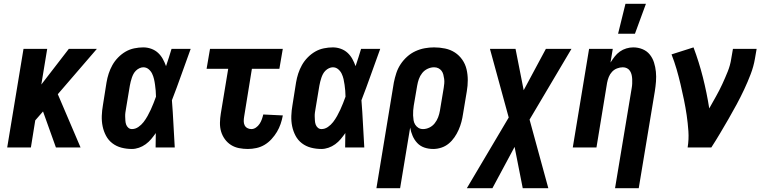

<svg xmlns="http://www.w3.org/2000/svg" viewBox="-20 -778 4040 1013"><path d="M275 0 207 -190 166 -143 143 0H18L104 -520H229L198 -332L343 -520H491L285 -281L405 0Z M676 8Q647 8 620.5 1Q594 -6 573 -22Q552 -38 539.5 -61.5Q527 -85 521.5 -111.5Q516 -138 517 -166.5Q518 -195 523 -223L542 -343Q546 -367 553.5 -390Q561 -413 573 -434.5Q585 -456 603 -474.5Q621 -493 642.5 -505.5Q664 -518 688.5 -523Q713 -528 736 -528Q758 -528 778.5 -520.5Q799 -513 814 -499Q829 -485 839 -467Q849 -449 856 -429Q864 -452 871 -474.5Q878 -497 885 -520H986Q961 -452 937 -384Q913 -316 887 -249Q892 -187 895 -124.5Q898 -62 902 0H801Q801 -19 801.5 -38Q802 -57 802 -76Q790 -59 777.5 -44Q765 -29 748.5 -17Q732 -5 713 1.5Q694 8 676 8ZM676 -97Q694 -97 710 -108Q726 -119 737.5 -134Q749 -149 758.5 -166Q768 -183 775.5 -199.5Q783 -216 790 -233.5Q797 -251 803 -268Q803 -284 801.5 -299.5Q800 -315 798 -330.5Q796 -346 792.5 -361Q789 -376 782.5 -389.5Q776 -403 764 -413Q752 -423 736 -423Q726 -423 715.5 -418Q705 -413 697 -405Q689 -397 684 -387.5Q679 -378 675.5 -367.5Q672 -357 669.5 -347Q667 -337 665 -326L645 -206Q643 -195 641.5 -184Q640 -173 640.5 -162.5Q641 -152 641.5 -141.5Q642 -131 645.5 -121Q649 -111 657 -104Q665 -97 676 -97Z M1288 8Q1264 8 1241 3.5Q1218 -1 1199 -13Q1180 -25 1166.5 -43.5Q1153 -62 1146.5 -84Q1140 -106 1140.5 -130.5Q1141 -155 1145 -179L1184 -415H1070L1088 -520H1472L1454 -415H1309L1268 -162Q1266 -150 1266 -138.5Q1266 -127 1270.5 -117.5Q1275 -108 1284.5 -102.5Q1294 -97 1306 -97Q1319 -97 1330.5 -105Q1342 -113 1349.5 -124.5Q1357 -136 1361.5 -148.5Q1366 -161 1369 -174L1472 -169V-168Q1468 -146 1460.5 -124Q1453 -102 1441 -82Q1429 -62 1412.5 -44Q1396 -26 1376 -14Q1356 -2 1333 3Q1310 8 1288 8Z M1676 8Q1647 8 1620.5 1Q1594 -6 1573 -22Q1552 -38 1539.5 -61.5Q1527 -85 1521.5 -111.5Q1516 -138 1517 -166.5Q1518 -195 1523 -223L1542 -343Q1546 -367 1553.5 -390Q1561 -413 1573 -434.5Q1585 -456 1603 -474.5Q1621 -493 1642.5 -505.5Q1664 -518 1688.5 -523Q1713 -528 1736 -528Q1758 -528 1778.5 -520.5Q1799 -513 1814 -499Q1829 -485 1839 -467Q1849 -449 1856 -429Q1864 -452 1871 -474.5Q1878 -497 1885 -520H1986Q1961 -452 1937 -384Q1913 -316 1887 -249Q1892 -187 1895 -124.5Q1898 -62 1902 0H1801Q1801 -19 1801.5 -38Q1802 -57 1802 -76Q1790 -59 1777.5 -44Q1765 -29 1748.5 -17Q1732 -5 1713 1.5Q1694 8 1676 8ZM1676 -97Q1694 -97 1710 -108Q1726 -119 1737.5 -134Q1749 -149 1758.5 -166Q1768 -183 1775.5 -199.5Q1783 -216 1790 -233.5Q1797 -251 1803 -268Q1803 -284 1801.5 -299.5Q1800 -315 1798 -330.5Q1796 -346 1792.5 -361Q1789 -376 1782.5 -389.5Q1776 -403 1764 -413Q1752 -423 1736 -423Q1726 -423 1715.5 -418Q1705 -413 1697 -405Q1689 -397 1684 -387.5Q1679 -378 1675.5 -367.5Q1672 -357 1669.5 -347Q1667 -337 1665 -326L1645 -206Q1643 -195 1641.5 -184Q1640 -173 1640.5 -162.5Q1641 -152 1641.5 -141.5Q1642 -131 1645.5 -121Q1649 -111 1657 -104Q1665 -97 1676 -97Z M2091 215H1966L2058 -343Q2063 -368 2071 -392.5Q2079 -417 2093.5 -439Q2108 -461 2128 -479Q2148 -497 2172 -508Q2196 -519 2221 -523.5Q2246 -528 2270 -528Q2300 -528 2328.5 -522Q2357 -516 2380 -501Q2403 -486 2419 -463Q2435 -440 2441.5 -412.5Q2448 -385 2448 -355.5Q2448 -326 2443 -297L2423 -177Q2420 -156 2414.5 -135Q2409 -114 2400 -93.5Q2391 -73 2378 -54Q2365 -35 2347.5 -20.5Q2330 -6 2308.5 1Q2287 8 2266 8Q2241 8 2219 0.5Q2197 -7 2181.5 -23.5Q2166 -40 2157 -61Q2148 -82 2144 -105ZM2212 -97Q2229 -97 2245.5 -105Q2262 -113 2273.5 -127.5Q2285 -142 2291.5 -159Q2298 -176 2301 -194L2321 -314Q2323 -326 2324 -338Q2325 -350 2323.5 -361.5Q2322 -373 2319 -384.5Q2316 -396 2309.5 -404.5Q2303 -413 2293 -418Q2283 -423 2270 -423Q2253 -423 2236 -415Q2219 -407 2207.5 -392.5Q2196 -378 2190 -361Q2184 -344 2181 -326L2163 -221Q2161 -208 2160 -195Q2159 -182 2159.5 -169Q2160 -156 2162 -143.5Q2164 -131 2170.5 -120.5Q2177 -110 2187.5 -103.5Q2198 -97 2212 -97Z M2443 215 2664 -158 2565 -520H2700L2743 -302L2860 -520H2995L2774 -147L2873 215H2738L2695 -3L2578 215Z M3225 215 3313 -314Q3315 -325 3315.5 -337Q3316 -349 3315.5 -360.5Q3315 -372 3312.5 -383Q3310 -394 3304 -403.5Q3298 -413 3288 -418Q3278 -423 3266 -423Q3251 -423 3235.5 -417Q3220 -411 3209 -399Q3198 -387 3192 -372Q3186 -357 3183 -341L3127 0H3002L3088 -520H3213L3201 -448Q3211 -464 3223 -479.5Q3235 -495 3250.5 -506Q3266 -517 3284.5 -522.5Q3303 -528 3321 -528Q3347 -528 3370 -518.5Q3393 -509 3408 -490.5Q3423 -472 3430.5 -448.5Q3438 -425 3440.5 -399.5Q3443 -374 3441 -348Q3439 -322 3435 -297L3350 215ZM3241 -600 3280 -758H3388L3330 -600Z M3608 0Q3615 -43 3612 -86Q3609 -129 3603 -170Q3597 -211 3588.5 -252Q3580 -293 3570.5 -333.5Q3561 -374 3549.5 -413.5Q3538 -453 3523 -491L3639 -528Q3668 -451 3688.5 -370Q3709 -289 3722 -206Q3740 -238 3758 -270Q3776 -302 3791 -334.5Q3806 -367 3819.5 -400.5Q3833 -434 3838 -468L3847 -520H3972L3963 -468Q3956 -427 3940.5 -386.5Q3925 -346 3906.5 -306.5Q3888 -267 3867 -228Q3846 -189 3824 -151Q3802 -113 3779.5 -75Q3757 -37 3733 0Z"/></svg>

Font: Iosevka Extrabold
Style: Italic
Weight: 800
Italic angle: -9°
Monospace: yes
Designer: Belleve Invis
Foundry: Belleve Invis
Version: Version 32.5.0; ttfautohint (v1.8.4)